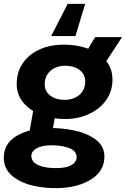

<svg xmlns="http://www.w3.org/2000/svg" viewBox="-38 -764 653 996"><path d="M48.6 -328.8Q48.6 -388.8 79.5 -435Q110.4 -481.2 165.9 -506.8Q221.4 -532.4 294 -532.4Q360.2 -532.4 417.6 -512.1Q475 -491.8 510.2 -450.9Q545.4 -410 545.4 -350.8Q545.4 -291.4 512.7 -244.9Q480 -198.4 423.6 -172.5Q367.2 -146.6 298.8 -146.6Q235 -146.6 177.6 -167.5Q120.2 -188.4 84.4 -229.9Q48.6 -271.4 48.6 -328.8ZM-18.2 57.4Q-20 -18.2 47 -58.1Q114 -98 214 -99.8Q278.2 -101 343.9 -87.9Q409.6 -74.8 456 -41.8Q502.4 -8.8 503.6 45.6Q504.8 121.2 436.6 165.3Q368.4 209.4 262.4 211.8Q197 213.6 133.1 199Q69.2 184.4 26.1 149Q-17 113.6 -18.2 57.4ZM359.6 50.8Q359 17.2 318.5 3.1Q278 -11 226.6 -10.4Q178.4 -9.8 151.5 5.4Q124.6 20.6 124.6 46.8Q125.2 67.2 141.8 81.1Q158.4 95 188.7 101.8Q219 108.6 259.4 108Q307 107.4 333.3 91.9Q359.6 76.4 359.6 50.8ZM140.2 -224.4 251.6 -183.4 227.8 -49 109.4 -47.2ZM404.2 -341.6Q404.2 -366.2 390.9 -384.7Q377.6 -403.2 353.8 -413.1Q330 -423 299.6 -423Q270.2 -423 246.1 -411.4Q222 -399.8 207.9 -378Q193.8 -356.2 193.8 -326.8Q193.8 -302.2 207.1 -284Q220.4 -265.8 243.9 -255.9Q267.4 -246 297.2 -246Q327.8 -246 352.2 -257.6Q376.6 -269.2 390.4 -291Q404.2 -312.8 404.2 -341.6ZM455.8 -571.4 594.8 -571.4 493.6 -416 406.4 -481.2Q416 -505.8 430.7 -530.9Q445.4 -556 455.8 -571.4ZM353.4 -576.8H227.4L313 -743.8H403.8Z"/></svg>

Font: Fixel Italic Variable Display Thin
Style: Italic
Weight: 100
Italic angle: -10°
Designer: AlfaBravo + MacPaw
Foundry: Kyrylo Tkachov, Marchela Mozhyna, Serhii Makarenko, Maria Weinstein, Zakhar Kryvoshyya
Version: Version 1.210;Glyphs 3.2 (3217)